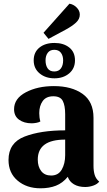

<svg xmlns="http://www.w3.org/2000/svg" viewBox="-20 -995 580 1037"><path d="M199 22Q124 22 75 -19.5Q26 -61 26 -131Q26 -224 113 -257.5Q200 -291 332 -291V-378Q332 -425 319 -450Q306 -475 268 -475Q229 -475 210.5 -449Q192 -423 192 -384Q192 -360 198 -339Q190 -334 176 -331.5Q162 -329 151 -329Q110 -329 83 -348.5Q56 -368 56 -405Q56 -463 119.5 -496.5Q183 -530 271 -530Q367 -530 426 -488Q485 -446 485 -359V-100Q485 -71 491.5 -50Q498 -29 516 -14Q505 0 483.5 7.5Q462 15 440 15Q404 15 379.5 0.5Q355 -14 346 -40Q318 -6 282 8Q246 22 199 22ZM332 -157V-241Q184 -241 184 -133Q184 -95 202.5 -71Q221 -47 256 -47Q295 -47 313.5 -79Q332 -111 332 -157ZM411 -916Q411 -892 390.5 -873Q370 -854 335 -835L242 -785L215 -818L355 -975Q376 -972 393.5 -955Q411 -938 411 -916ZM162 -669Q162 -713 193 -738Q224 -763 274 -763Q323 -763 354 -738.5Q385 -714 385 -669Q385 -625 353.5 -598.5Q322 -572 274 -572Q226 -572 194 -598.5Q162 -625 162 -669ZM321 -669Q321 -694 309 -710Q297 -726 273 -726Q250 -726 238 -710Q226 -694 226 -669Q226 -642 237.5 -625.5Q249 -609 273 -609Q297 -609 309 -625.5Q321 -642 321 -669Z"/></svg>

Font: Sansita
Style: Bold
Weight: 700
Designer: Pablo Cosgaya
Foundry: Omnibus-Type
Version: Version 1.006